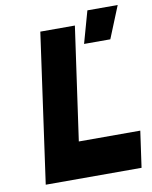

<svg xmlns="http://www.w3.org/2000/svg" viewBox="-85 -822 700 886"><g transform="rotate(-10 265.0 -379.5)"><path d="M344 -609H467L528 -759H386ZM57 0H506L530 -170H242L317 -700H155Z"/></g></svg>

Font: Unageo
Style: Black-Italic
Weight: 900
Designer: Richard Sepsi
Foundry: Richard Sepsi
Version: Version 2.000